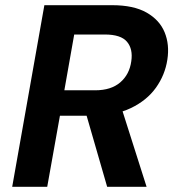

<svg xmlns="http://www.w3.org/2000/svg" viewBox="-20 -720 678 740"><path d="M27 0 151 -700H412Q495 -700 545 -671.5Q595 -643 614.5 -595.5Q634 -548 625 -490Q616 -431 581 -382Q546 -333 484.5 -303.5Q423 -274 336 -274H211L162 0ZM393 0 304 -308H447L545 0ZM228 -372H347Q408 -372 443.5 -402.5Q479 -433 486 -484Q493 -531 469.5 -559Q446 -587 384 -587H266Z"/></svg>

Font: DM Sans 10pt
Style: Bold Italic
Weight: 700
Italic angle: -10°
Version: Version 4.004;gftools[0.9.30]